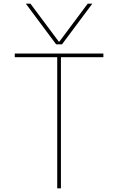

<svg xmlns="http://www.w3.org/2000/svg" viewBox="-20 -1020 640 1040"><path d="M120 -1000H145L298 -795H302L455 -1000H480L316 -780H284ZM290 0V-710H60V-730H540V-710H310V0Z"/></svg>

Font: M PLUS Code Latin Expanded Thin
Style: Regular
Weight: 250
Width: 7
Designer: Coji Morishita
Foundry: UNDERFOREST DESIGN
Version: Version 1.002; ttfautohint (v1.8.3)